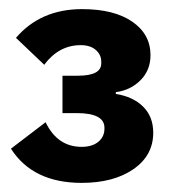

<svg xmlns="http://www.w3.org/2000/svg" viewBox="-20 -724 385 421"><path d="M159 -323Q52 -323 4 -398L80 -456Q106 -402 159 -402Q182 -402 195.5 -413Q209 -424 209 -442V-444Q209 -476 148 -476H117V-558H151Q202 -558 202 -585V-589Q202 -604 190 -614.5Q178 -625 157 -625Q109 -625 77 -582L15 -641Q69 -704 160 -704Q230 -704 270 -676.5Q310 -649 310 -603Q310 -570 288 -548Q266 -526 234 -522V-518Q272 -512 294 -490Q316 -468 316 -433Q316 -383 272.5 -353Q229 -323 159 -323Z"/></svg>

Font: Anuphan
Style: Bold
Weight: 700
Designer: Mike Abbink, Paul van der Laan, Pieter van Rosmalen, Mint Tantisuwanna
Foundry: Bold Monday; Cadson Demak
Version: Version 3.002;hotconv 1.0.109;makeotfexe 2.5.65596